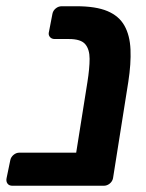

<svg xmlns="http://www.w3.org/2000/svg" viewBox="-23 -595 467 615"><path d="M17 0Q6 0 1 -7Q-4 -14 -2 -24L10 -82Q12 -92 20.5 -99Q29 -106 39 -106H341L323 -21Q321 -11 312.5 -5.5Q304 0 294 0ZM226 0Q216 0 211.5 -7Q207 -14 208 -24L257 -332Q264 -376 264 -406.5Q264 -437 250 -453.5Q236 -470 198 -470H152Q142 -470 136.5 -477Q131 -484 134 -494L145 -551Q147 -561 155.5 -568Q164 -575 175 -575H222Q284 -575 321 -559.5Q358 -544 375.5 -513Q393 -482 395 -436.5Q397 -391 388 -333L339 -24Q337 -14 328.5 -7Q320 0 309 0Z"/></svg>

Font: Rubik Medium
Style: Italic
Weight: 500
Italic angle: -12°
Designer: Hubert and Fischer
Foundry: Hubert and Fischer
Version: Version 2.300;gftools[0.9.30]